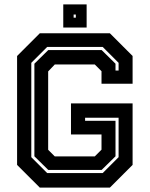

<svg xmlns="http://www.w3.org/2000/svg" viewBox="-20 -851 679 871"><path d="M160.5 0 57.5 -103V-597L160.5 -700H478.5L581.5 -597V-471H440.5V-528L410 -558.5H228.5L198.5 -527V-171.5L228.5 -141.5H410L440.5 -172V-241H302V-382H581.5V-103L478.5 0ZM194 -66H446L518 -138V-317H366V-303H504V-142L441 -80H199L136 -142V-562L199 -624H441L504 -562V-531H518V-566L446 -638H194L122 -566V-138ZM267 -726V-831H373V-726ZM314 -771H324V-785H314Z"/></svg>

Font: Tourney
Style: Bold
Weight: 700
Designer: Tyler Finck
Foundry: Etcetera Type Co
Version: Version 1.015